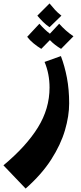

<svg xmlns="http://www.w3.org/2000/svg" viewBox="-100 -726 472 1116"><path d="M49 370 -80 235Q52 125 120 15.5Q188 -94 188 -217Q188 -297 159 -366L254 -400Q276 -342 289 -274Q302 -206 302 -125Q302 -52 277.5 31.5Q253 115 197.5 201.5Q142 288 49 370ZM188 -568Q167 -582 150 -599Q133 -616 117 -635L188 -706Q205 -685 220 -668.5Q235 -652 257 -635ZM140 -442Q117 -456 95 -474Q73 -492 58 -512L129 -588Q143 -572 158 -557.5Q173 -543 190 -530L244 -588Q263 -567 282.5 -549.5Q302 -532 327 -515L255 -442Q238 -452 221 -465Q204 -478 190 -493Z"/></svg>

Font: Marhey SemiBold
Style: Regular
Weight: 600
Designer: Nur Syamsi & Bustanul Arifin
Foundry: Namelatype
Version: Version 1.000; ttfautohint (v1.8.4.7-5d5b)